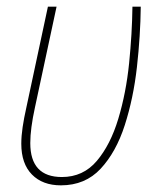

<svg xmlns="http://www.w3.org/2000/svg" viewBox="-20 -547 482 577"><path d="M403 -527H378Q377 -446 368 -357Q359 -268 335.5 -190Q312 -112 271 -63.5Q230 -15 166 -15Q71 -15 71 -117Q71 -160 85 -224L150 -527H124L59 -223Q52 -192 48 -165Q44 -138 44 -115Q44 -55 76 -22.5Q108 10 163 10Q236 10 282.5 -40Q329 -90 355 -171Q381 -252 391.5 -345.5Q402 -439 403 -527Z"/></svg>

Font: Noto Sans Display SemiCondensed Thin
Style: Italic
Weight: 250
Width: 4
Designer: Monotype Design team
Foundry: Monotype Imaging Inc.
Version: 1.000